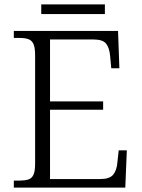

<svg xmlns="http://www.w3.org/2000/svg" viewBox="-20 -855 646 875"><path d="M43 0V-32H70Q93 -32 109 -37Q125 -42 132.5 -58.5Q140 -75 140 -109V-603Q140 -638 132.5 -654.5Q125 -671 109.5 -676.5Q94 -682 70 -682H43V-714H518L524 -544H487L482 -599Q479 -636 464 -655.5Q449 -675 407 -675H208V-393H450V-355H208V-39H436Q479 -39 495.5 -58.5Q512 -78 515 -115L521 -170H558L551 0ZM168 -791V-835H458V-791Z"/></svg>

Font: Noto Serif Kannada Light
Style: Regular
Weight: 300
Version: Version 2.003